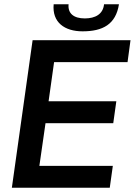

<svg xmlns="http://www.w3.org/2000/svg" viewBox="-20 -887 636 907"><path d="M36 0H498.5L513 -103.5H166L195 -305H515L529.5 -408.5H209.5L235.5 -593.5H582.5L596.5 -697H134ZM233.5 -867C225.5 -781 285.5 -739 370 -739C465 -739 527 -771.5 542 -867H471.5C467 -820 430 -800 380.5 -800C328.5 -800 299.5 -823.5 304 -867Z"/></svg>

Font: HK Grotesk SemiBold
Style: Italic
Weight: 600
Italic angle: -16°
Designer: Alfredo Marco Pradil
Foundry: Hanken Design Co.
Version: Version 3.001;FEAKit 1.0